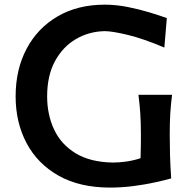

<svg xmlns="http://www.w3.org/2000/svg" viewBox="-20 -807 830 839"><path d="M594.2 -115.7Q595.2 -145 595.5 -170.2Q595.7 -195.3 595.7 -219.7Q595.7 -271.5 593 -311.3Q590.3 -351.1 585 -392.6H731.9Q726.6 -351.1 724.1 -311.3Q721.7 -271.5 721.7 -219.7Q721.7 -175.3 722.9 -130.4Q724.1 -85.4 728 -27.3Q700.2 -19.5 657 -10Q613.8 -0.5 563 6.1Q512.2 12.7 461.4 12.7Q328.1 12.7 236.1 -39.3Q144 -91.3 96.2 -181.4Q48.3 -271.5 48.3 -386.2Q48.3 -503.4 96.2 -593.8Q144 -684.1 231.7 -735.4Q319.3 -786.6 438 -786.6Q486.3 -786.6 535.9 -776.9Q585.4 -767.1 630.4 -753.7Q675.3 -740.2 709 -728L698.2 -599.1Q607.4 -637.7 539.1 -654.3Q470.7 -670.9 437 -670.9Q368.2 -669.4 311.3 -636Q254.4 -602.5 220.2 -539.6Q186 -476.6 186 -385.7Q186 -305.7 216.6 -240.7Q247.1 -175.8 310.5 -137.2Q374 -98.6 472.2 -96.7Q502.4 -96.7 533.7 -101.3Q564.9 -106 594.2 -115.7Z"/></svg>

Font: Pinar DS1 SemiBold
Style: Regular
Weight: 600
Designer: Amin Abedi
Version: Version 3.000